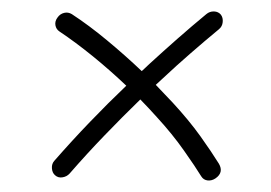

<svg xmlns="http://www.w3.org/2000/svg" viewBox="-20 -486 471 334"><path d="M75.7 -181.2Q70.8 -185.5 70.3 -193.4Q69.8 -201.2 74.7 -206.5Q105.5 -241.7 136.5 -273.9Q167.5 -306.2 199.7 -336.9Q171.4 -363.8 141.4 -388.2Q111.3 -412.6 83.5 -431.2Q77.6 -435.1 76.4 -442.1Q75.2 -449.2 80.1 -455.6Q84.5 -461.9 91.6 -463.6Q98.6 -465.3 105 -461.4Q134.8 -441.9 166 -416Q197.3 -390.1 226.6 -362.3Q233.4 -368.7 240.7 -375.5Q264.2 -397 288.8 -418.7Q313.5 -440.4 338.9 -461.4Q344.7 -466.3 352.3 -466.1Q359.9 -465.8 364.3 -460.4Q368.2 -455.1 367.4 -447.5Q366.7 -439.9 360.8 -435.1Q335.4 -414.1 311 -392.8Q286.6 -371.6 263.7 -350.1Q257.3 -344.2 251 -338.4Q266.1 -322.8 280.3 -307.6Q308.6 -276.9 328.4 -249.3Q348.1 -221.7 360.8 -201.2Q369.6 -186 355 -175.8Q348.6 -171.4 341.3 -172.1Q334 -172.9 330.1 -179.2Q320.3 -195.3 300 -224.1Q279.8 -252.9 252.9 -282.2Q239.3 -297.4 224.1 -313Q192.4 -282.2 161.9 -250.5Q131.3 -218.8 101.1 -184.1Q96.2 -178.7 88.6 -177.5Q81.1 -176.3 75.7 -181.2Z"/></svg>

Font: Mikhak ExtraLight
Style: Regular
Weight: 200
Designer: Amin Abedi
Version: Version 3.3